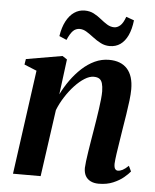

<svg xmlns="http://www.w3.org/2000/svg" viewBox="-53 -787 682 844"><g transform="rotate(5 287.5 -365.5)"><path d="M207.5 -365.5Q223.5 -398 245.2 -428.5Q267 -459 293.2 -483.2Q319.5 -507.5 349.5 -521.5Q379.5 -535.5 412.5 -535.5Q465 -535.5 492.8 -504.8Q520.5 -474 520.5 -415Q520.5 -393.5 517 -364.5Q513.5 -335.5 508.5 -303.5Q503.5 -271.5 498.5 -241.5Q494.5 -214 489.5 -183.8Q484.5 -153.5 480.8 -127Q477 -100.5 476 -83Q476 -66 480.8 -59.8Q485.5 -53.5 493 -53.5Q502.5 -53.5 513.8 -59.2Q525 -65 539.5 -79L551 -55Q542 -43.5 523.5 -28Q505 -12.5 477.5 -0.8Q450 11 413.5 11Q393 11 378 3.5Q363 -4 355.2 -18Q347.5 -32 347.5 -53Q348 -64 350.2 -83Q352.5 -102 356.2 -125.8Q360 -149.5 364 -174.5Q368 -199.5 372 -222.5Q376 -246.5 379.8 -270.8Q383.5 -295 386.8 -317.8Q390 -340.5 392 -360.2Q394 -380 394 -395Q393.5 -417 389.5 -430.2Q385.5 -443.5 376.5 -449.5Q367.5 -455.5 351.5 -455.5Q333 -455.5 311.5 -442Q290 -428.5 268.8 -405.8Q247.5 -383 229 -354.2Q210.5 -325.5 198.5 -295L157 0H35L98.5 -460L43.5 -482.5L47.5 -507L207 -534.5L227.5 -521ZM185.5 -620.5Q191.5 -659.5 205.8 -686.5Q220 -713.5 240.8 -727.8Q261.5 -742 287 -742Q309.5 -742 327.2 -732.8Q345 -723.5 360.2 -711Q375.5 -698.5 390.5 -689.2Q405.5 -680 422 -680Q435.5 -680 448.2 -691Q461 -702 471 -730.5L506 -718Q501.5 -678.5 488.8 -651.2Q476 -624 456 -610Q436 -596 409 -596Q388 -596 369.5 -605.5Q351 -615 334.5 -627.8Q318 -640.5 302.8 -650Q287.5 -659.5 272 -659.5Q254.5 -659.5 242.2 -647Q230 -634.5 218 -606.5Z"/></g></svg>

Font: Merriweather 96pt SemiBold
Style: Italic
Weight: 600
Italic angle: -7.8°
Version: Version 2.101